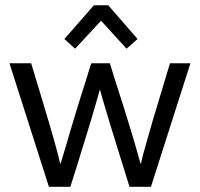

<svg xmlns="http://www.w3.org/2000/svg" viewBox="-20 -714 764 734"><path d="M338.9 -693.8H394L505.9 -564.9L463.9 -527.8L366.2 -634.8L267.1 -527.8L226.1 -564.9ZM399.9 -472.2Q420.4 -404.8 453.1 -304.2Q460 -282.2 473.6 -237.3Q475.1 -232.4 482.2 -209.2Q489.3 -186 492.7 -174.8Q496.1 -163.6 501 -145.8Q505.9 -127.9 507.3 -123.5Q515.1 -96.2 517.1 -88.9H519Q522.9 -107.9 528.3 -127.9Q538.1 -164.6 543.5 -182.1Q546.9 -193.4 553 -214.8Q559.1 -236.3 561.5 -245.1Q572.8 -283.7 581.1 -310.1Q588.9 -336.4 605.2 -390.6Q621.6 -444.8 629.9 -472.2H708L557.1 0H475.1Q426.8 -154.8 423.8 -165Q420.4 -175.8 413.8 -197.3Q407.2 -218.8 403.8 -229.5Q400.4 -240.7 394.5 -261Q388.7 -281.2 385.7 -290Q377.4 -316.4 371.1 -339.4Q369.1 -346.7 366 -357.7Q362.8 -368.7 361.8 -372.1Q358.4 -358.4 348.6 -325.2Q338.9 -292 326.7 -250.5Q322.8 -237.8 314 -209Q305.2 -180.2 300.3 -164.6Q288.1 -123 275.4 -83.5Q263.7 -46.9 256.3 -23.4L249 0H167L16.1 -472.2H99.1Q124.5 -389.6 148.9 -307.1Q155.8 -285.2 168.5 -241.2Q186 -179.7 186.5 -178.7Q194.3 -151.9 201.2 -125.5Q207 -102.1 210 -88.9H211.9Q221.2 -119.1 227.5 -141.1Q230 -148.9 237.8 -175.8Q245.6 -202.6 250.5 -219.2Q261.2 -255.9 276.9 -306.6Q281.7 -322.8 290.5 -350.3Q299.3 -377.9 302.7 -388.2Q307.1 -401.9 313.2 -422.1Q319.3 -442.4 321.3 -448.7L329.1 -472.2Z"/></svg>

Font: Post Grotesk Regular
Style: Regular
Weight: 500
Version: 0.900; ttfautohint (v0.96) -l 8 -r 50 -G 200 -x 14 -w "gGD" 